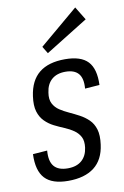

<svg xmlns="http://www.w3.org/2000/svg" viewBox="-88 -824 569 882"><g transform="rotate(-10 196.5 -383.5)"><path d="M158 6Q83 6 49.5 -30Q16 -66 19 -143L86 -148Q82 -98 102 -74.5Q122 -51 166 -51Q207 -51 231 -72Q255 -93 260 -131Q264 -162 254 -181Q244 -200 225.5 -213Q207 -226 183 -236Q159 -246 136 -257.5Q113 -269 94.5 -287.5Q76 -306 67.5 -334Q59 -362 65 -405Q75 -477 118.5 -512Q162 -547 239 -547Q313 -547 345.5 -512.5Q378 -478 375 -403L307 -398Q311 -445 292 -467.5Q273 -490 231 -490Q191 -490 167 -469Q143 -448 138 -409Q133 -378 143.5 -358Q154 -338 173 -325.5Q192 -313 215 -302.5Q238 -292 261.5 -279.5Q285 -267 303.5 -249Q322 -231 330.5 -203Q339 -175 333 -132Q324 -63 279.5 -28.5Q235 6 158 6ZM365 -711 167 -588 147 -621 327 -773Z"/></g></svg>

Font: Pathway Extreme Condensed Light
Style: Italic
Weight: 300
Width: 3
Italic angle: -8°
Version: Version 1.001;gftools[0.9.26]